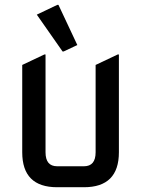

<svg xmlns="http://www.w3.org/2000/svg" viewBox="-20 -785 592 805"><path d="M219.7 0Q73.2 0 73.2 -146.5V-512.7L166 -556.6H170.9V-146.5Q170.9 -87.9 219.7 -87.9H332Q380.9 -87.9 380.9 -146.5V-512.7L473.6 -556.6H478.5V-146.5Q478.5 0 332 0ZM220.2 -764.6H225.1L304.2 -596.2L247.1 -569.3H242.2L134.3 -723.6Z"/></svg>

Font: Nova Square
Style: Book
Weight: 400
Version: Version 2.000